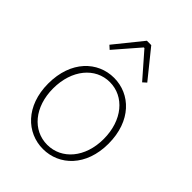

<svg xmlns="http://www.w3.org/2000/svg" viewBox="-234 -926 1054 1054"><g transform="rotate(45 293.0 -399.0)"><path d="M293 13C419 13 527 -88 527 -262C527 -439 419 -540 293 -540C167 -540 59 -439 59 -262C59 -88 167 13 293 13ZM293 -20C181 -20 97 -118 97 -262C97 -407 181 -507 293 -507C405 -507 490 -407 490 -262C490 -118 405 -20 293 -20ZM146 -650 167 -631 290 -773H295L419 -631L440 -650L310 -811H276Z"/></g></svg>

Font: Noto Sans JP Thin
Style: Regular
Weight: 100
Designer: Ryoko NISHIZUKA 西塚涼子 (kana, bopomofo & ideographs); Paul D. Hunt (Latin, Greek & Cyrillic); Sandoll Communications 산돌커뮤니
Foundry: Adobe
Version: Version 2.004;hotconv 1.0.118;makeotfexe 2.5.65603